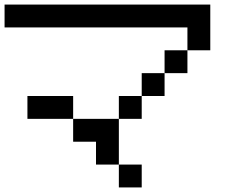

<svg xmlns="http://www.w3.org/2000/svg" viewBox="-20 -820 1040 840"><path d="M0 -700V-800H900V-600H800V-700ZM400 -200H300V-300H500V-100H400ZM600 -100V0H500V-100ZM600 -400V-500H700V-400ZM600 -300H500V-400H600ZM800 -500H700V-600H800ZM100 -300V-400H300V-300Z"/></svg>

Font: Galmuri9 Regular
Style: Regular
Weight: 400
Designer: Lee Minseo (quiple)
Version: Version 2.399;hotconv 1.1.1;makeotfexe 2.6.0 DEVELOPMENT